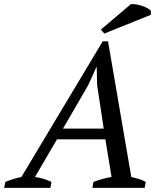

<svg xmlns="http://www.w3.org/2000/svg" viewBox="-69 -913 763 933"><path d="M237 -288H435L403 -500L401 -586H399L359 -498ZM176 0H-49L-43 -29Q-4 -45 35 -53L430 -712H456L569 -53Q587 -49 605.5 -43.5Q624 -38 639 -29L634 0H380L385 -29Q430 -46 473 -53L443 -236H208L101 -53Q144 -47 181 -29ZM567 -893Q570 -893 574 -893Q581 -893 590 -892Q604 -890 618.5 -885.5Q633 -881 645.5 -874.5Q658 -868 664 -861V-841L438 -750L421 -769Z"/></svg>

Font: PTSerif
Style: Italic
Weight: 400
Italic angle: -12°
Designer: A.Korolkova, O.Umpeleva, V.Yefimov
Foundry: ParaType Ltd
Version: Version 1.000W OFL; ttfautohint (v1.2) -l 8 -r 50 -G 200 -x 